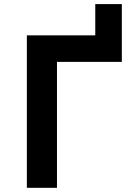

<svg xmlns="http://www.w3.org/2000/svg" viewBox="-20 -898 642 918"><path d="M108.4 -729H435.5V-878.4H562.5V-602.1H252.4V0H108.4Z"/></svg>

Font: Hack
Style: Bold
Weight: 700
Monospace: yes
Designer: Christopher Simpkins
Foundry: Christopher Simpkins
Version: Version 2.017